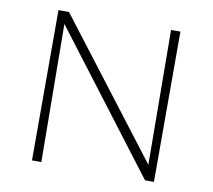

<svg xmlns="http://www.w3.org/2000/svg" viewBox="-74 -743 917 828"><g transform="rotate(10 384.0 -329.0)"><path d="M117 0V-658H152L158 0ZM632 0H612L134 -628V-658H163L631 -47ZM651 -658V0H615L610 -658Z"/></g></svg>

Font: Ysabeau SC ExtraLight
Style: Regular
Weight: 250
Designer: Christian Thalmann (Catharsis Fonts)
Version: Version 2.001;gftools[0.9.30]; featfreeze: smcp